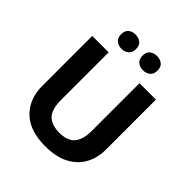

<svg xmlns="http://www.w3.org/2000/svg" viewBox="-246 -1079 1249 1249"><g transform="rotate(45 378.0 -455.0)"><path d="M671 -252Q671 -178 638.5 -118.5Q606 -59 540.5 -24.5Q475 10 375 10Q233 10 159 -62.5Q85 -135 85 -254V-714H236V-277Q236 -189 272 -153Q308 -117 379 -117Q453 -117 486.5 -156Q520 -195 520 -278V-714H671ZM210 -854Q210 -889 230 -904.5Q250 -920 277.9 -920Q305.8 -920 326.4 -904.6Q347 -889.2 347 -854.4Q347 -821 326.4 -805Q305.8 -789 277.9 -789Q250 -789 230 -805.2Q210 -821.5 210 -854ZM407 -854Q407 -889 427.1 -904.5Q447.3 -920 475.6 -920Q504 -920 524.5 -904.6Q545 -889.2 545 -854.4Q545 -821 524.4 -805Q503.9 -789 476 -789Q447.5 -789 427.3 -805.2Q407 -821.5 407 -854Z"/></g></svg>

Font: Noto Sans Cham
Style: Regular
Weight: 400
Designer: Monotype Design Team
Foundry: Monotype Imaging Inc.
Version: Version 2.002